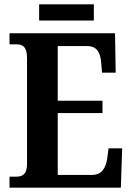

<svg xmlns="http://www.w3.org/2000/svg" viewBox="-20 -868 611 888"><path d="M161 -773H414V-848H161ZM24 0H539L545 -182H482L476 -136C470 -92 451 -59 406 -59H247V-345H454V-402H247V-655H382C428 -655 444 -626 448 -578L452 -532H515L512 -714H24V-663H55C82 -663 105 -655 105 -600V-109C105 -66 87 -51 57 -51H24Z"/></svg>

Font: Noto Serif Devanagari Condensed
Style: Bold
Weight: 700
Width: 3
Designer: Universal Thirst, Indian Type Foundry and the Monotype Design Team
Foundry: Monotype Imaging Inc.
Version: Version 2.004